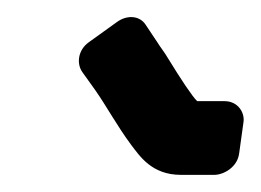

<svg xmlns="http://www.w3.org/2000/svg" viewBox="-20 -747 304 224"><path d="M264 -604C266 -615 258 -629 242 -629H210C204 -635 192 -653 176 -679C172 -686 167 -692 164 -697L150 -718C143 -729 128 -730 116 -721L84 -698C71 -689 69 -673 76 -663L91 -642C105 -622 116 -601 133 -578C143 -565 157 -543 191 -543H230C241 -543 257 -552 259 -568Z"/></svg>

Font: Reckless Catfish
Style: HeavyIt
Weight: 400
Foundry: Cannot Into Space Fonts
Version: Version 0.2894